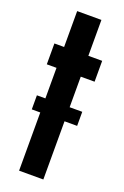

<svg xmlns="http://www.w3.org/2000/svg" viewBox="-132 -701 481 744"><g transform="rotate(20 109.0 -329.0)"><path d="M208 -424H151V-298H203V-240H151V0H51V-240H16V-298H51V-424H11V-510H51V-658H151V-510H208Z"/></g></svg>

Font: Saira Ultra Condensed
Style: Bold
Weight: 700
Width: 1
Designer: Hector Gatti with collaboration of the Omnibus-Type team
Foundry: Omnibus-Type
Version: Version 1.001; ttfautohint (v1.8)